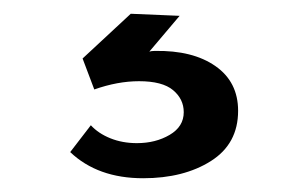

<svg xmlns="http://www.w3.org/2000/svg" viewBox="-20 -28 442 279"><path d="M326 133Q326 181 286.5 206Q247 231 188 231Q122 231 82 193L112 154Q123 166 140.5 173Q158 180 179 180Q206 180 226.5 168Q247 156 247 135Q247 116 231.5 103Q216 90 182 90Q151 90 117 102L100 57L170 -8L241 -5L197 47Q200 46 205 46Q260 45 293 68Q326 91 326 133Z"/></svg>

Font: Josefin Sans
Style: Regular
Weight: 400
Designer: Santiago Orozco
Foundry: Typemade
Version: Version 2.000